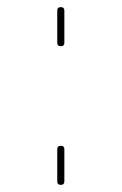

<svg xmlns="http://www.w3.org/2000/svg" viewBox="-20 -520 342 540"><path d="M141 -400V-490Q141 -500 151 -500Q161 -500 161 -490V-400Q161 -390 151 -390Q141 -390 141 -400ZM141 -10V-100Q141 -110 151 -110Q161 -110 161 -100V-10Q161 0 151 0Q141 0 141 -10Z"/></svg>

Font: Rounded Mplus 1c Thin
Style: Regular
Weight: 250
Version: Version 1.059.20150529